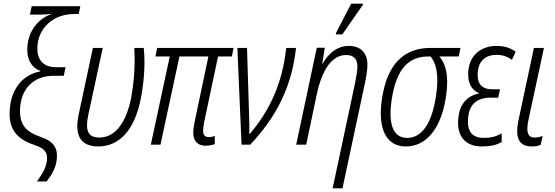

<svg xmlns="http://www.w3.org/2000/svg" viewBox="-20 -794 3047 1054"><path d="M183 202H236C266 163 288 125 292 77C297 22 278 -16 207 -41C118 -71 87 -112 90 -195C94 -304 162 -378 274 -378H330L340 -425H289C214 -425 183 -469 185 -534C189 -642 275 -717 385 -717H412L421 -760H154L144 -714H207C230 -714 244 -716 267 -718C192 -695 133 -624 130 -530C127 -471 150 -425 201 -405V-402C102 -384 36 -300 33 -179C29 -74 84 -26 172 3C227 21 241 45 238 82C234 127 215 155 183 202Z M519 10C637 10 720 -83 753 -253C774 -359 777 -462 769 -531H717C722 -461 719 -359 700 -257C672 -118 612 -39 525 -39C463 -39 446 -77 465 -165L544 -531H490L412 -166C386 -44 427 9 519 10Z M1110 6C1128 6 1146 2 1159 -3V-48C1152 -45 1139 -41 1127 -41C1106 -41 1095 -53 1095 -75C1095 -89 1097 -105 1101 -125L1177 -484H1253L1262 -531H843L833 -484H912L808 0H861L965 -484H1124L1049 -128C1044 -104 1041 -82 1041 -65C1041 -17 1067 6 1110 6Z M1306 0H1354C1499 -155 1582 -319 1605 -531H1551C1531 -336 1459 -185 1352 -60H1348C1350 -91 1348 -140 1347 -174L1336 -531H1283Z M1823 -605H1859L1971 -766L1973 -774H1908L1826 -616ZM1929 -337 1806 240H1860L1983 -336C1990 -369 1997 -410 1997 -438C1997 -507 1957 -542 1894 -542C1830 -542 1780 -498 1751 -444H1749L1763 -532H1719L1606 0H1661L1719 -277C1749 -415 1804 -492 1880 -492C1919 -492 1942 -472 1942 -430C1942 -403 1935 -370 1929 -337Z M2208 10C2320 10 2399 -88 2426 -250C2442 -345 2439 -429 2392 -484H2498L2508 -531H2344C2195 -531 2107 -440 2078 -259C2051 -96 2095 10 2208 10ZM2215 -37C2134 -37 2109 -121 2132 -258C2157 -409 2218 -484 2331 -484H2344C2388 -429 2386 -342 2371 -252C2348 -115 2295 -37 2215 -37Z M2625 10C2670 10 2709 2 2734 -15V-62C2703 -44 2674 -37 2635 -37C2567 -37 2542 -80 2550 -150C2557 -223 2600 -258 2674 -258H2715L2725 -304H2681C2618 -304 2597 -343 2603 -401C2609 -460 2645 -493 2707 -493C2739 -493 2770 -482 2790 -465L2811 -510C2783 -531 2748 -542 2705 -542C2628 -542 2559 -497 2551 -406C2545 -341 2567 -302 2608 -283L2607 -280C2547 -268 2503 -225 2496 -145C2486 -58 2525 10 2625 10Z M2899 10C2919 10 2935 7 2948 1L2959 -48C2945 -42 2930 -39 2915 -39C2888 -39 2875 -54 2875 -86C2875 -98 2876 -113 2880 -131L2966 -531H2911L2825 -128C2821 -107 2819 -89 2819 -74C2819 -16 2848 10 2899 10Z"/></svg>

Font: Noto Sans Condensed Light
Style: Italic
Weight: 300
Width: 3
Italic angle: -12°
Designer: Monotype Design Team
Foundry: Monotype Imaging Inc.
Version: Version 2.013